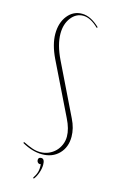

<svg xmlns="http://www.w3.org/2000/svg" viewBox="-128 -754 555 934"><g transform="rotate(15 150.0 -287.0)"><path d="M247 -108Q247 -147 223 -195L94 -459Q63 -524 63 -577Q63 -633 91.5 -669Q120 -705 164 -705Q208 -705 254 -661L250 -657Q209 -697 172 -697Q136 -697 111.5 -665Q87 -633 87 -585Q87 -529 121 -459L247 -200Q269 -156 269 -113Q269 -60 236.5 -27Q204 6 152 6Q103 6 50 -24L53 -29Q82 -15 101.5 -8.5Q121 -2 140 -2Q163 -2 182.5 -10.5Q202 -19 216 -33Q230 -47 238.5 -66.5Q247 -86 247 -108ZM159 54Q157 55 154 55Q148 55 143.5 50Q139 45 139 38Q139 24 154 24Q171 24 171 54Q171 74 163 96Q155 118 144 131L140 127Q152 109 156.5 93Q161 77 159 54Z"/></g></svg>

Font: Moniqa Thin Display
Style: Regular
Weight: 100
Designer: Rajesh Rajput
Foundry: Rajesh Rajput
Version: Version 1.000